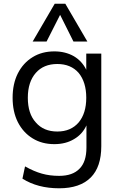

<svg xmlns="http://www.w3.org/2000/svg" viewBox="-20 -792 644 1035"><path d="M526 -503V-4Q526 108 469 165Q411 223 299 223Q183 223 101 171L115 105Q163 132 206 144Q248 156 299 156Q372 156 409 117Q446 80 446 3V-116Q424 -68 379 -42Q334 -15 273 -15Q206 -15 156 -46Q105 -77 76 -134Q48 -190 48 -265Q48 -340 76 -396Q105 -453 156 -484Q206 -515 273 -515Q332 -515 378 -489Q422 -463 445 -416V-503ZM289 -83Q362 -83 404 -132Q445 -181 445 -265Q445 -349 404 -399Q362 -447 289 -447Q215 -447 173 -399Q130 -350 130 -265Q130 -179 173 -132Q215 -83 289 -83ZM231 -568H156L275 -772H332L451 -568H376L304 -712Z"/></svg>

Font: PRinguin Sans
Style: Regular
Weight: 400
Designer: Vernon Adams
Foundry: Vernon Adams
Version: ""